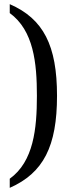

<svg xmlns="http://www.w3.org/2000/svg" viewBox="-20 -779 343 926"><path d="M27 83V127C190 55 255 -74 255 -317C255 -559 190 -688 27 -759V-716C142 -632 158 -476 158 -317C158 -158 142 0 27 83Z"/></svg>

Font: Noto Serif Ethiopic Cn
Style: Regular
Weight: 400
Width: 3
Designer: Monotype Design Team
Foundry: Monotype Imaging Inc.
Version: Version 2.102